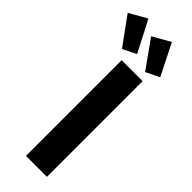

<svg xmlns="http://www.w3.org/2000/svg" viewBox="-398 -999 1021 1021"><g transform="rotate(45 112.5 -488.5)"><path d="M74.2 0V-719.7H231.9V0ZM33.2 -763.2 -81.1 -920.4 18.6 -977.1 109.4 -800.3ZM207 -763.2 95.2 -920.4 194.8 -977.1 283.7 -800.3Z"/></g></svg>

Font: Reddit Sans Condensed ExtraBold
Style: Regular
Weight: 800
Designer: Stephen Hutchings
Foundry: Reddit
Version: Version 1.014